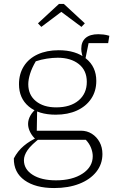

<svg xmlns="http://www.w3.org/2000/svg" viewBox="-20 -744 573 971"><path d="M254 207Q159 207 104 167.5Q49 128 50 57Q69 20 100.5 -6.5Q132 -33 172 -50H188Q138 -12 119.5 15Q101 42 101 66Q101 112 145 140Q189 168 263 168Q346 168 397.5 134Q449 100 449 46Q449 26 440.5 4Q432 -18 414 -37H163Q143 -55 132.5 -76Q122 -97 122 -117Q122 -139 134 -160Q146 -181 168 -198L166 -83H389Q420 -83 444.5 -67.5Q469 -52 483.5 -25.5Q498 1 498 35Q498 86 467 125Q436 164 381 185.5Q326 207 254 207ZM262 -164Q175 -164 125.5 -205.5Q76 -247 76 -318Q76 -370 100.5 -409Q125 -448 170.5 -469Q216 -490 277 -490Q363 -490 415 -448Q467 -406 467 -335Q467 -283 441 -244.5Q415 -206 369 -185Q323 -164 262 -164ZM264 -201Q336 -201 377.5 -236Q419 -271 419 -330Q419 -388 378.5 -420Q338 -452 272 -452Q246 -452 217 -447.5Q188 -443 161 -434Q141 -400 132 -370.5Q123 -341 123 -318Q123 -264 161.5 -232.5Q200 -201 264 -201ZM405 -437Q399 -453 395 -468Q391 -483 391 -497Q391 -533 413 -552Q435 -571 477 -571Q489 -571 502.5 -569.5Q516 -568 533 -563L527 -526H428L410 -437ZM303 -724 409 -626 392 -608 290 -684 189 -608 172 -626 278 -724Z"/></svg>

Font: Piazzolla Thin Thin
Style: Regular
Weight: 250
Version: Version 2.005